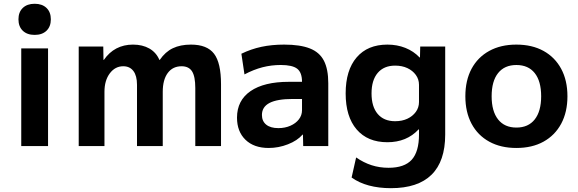

<svg xmlns="http://www.w3.org/2000/svg" viewBox="-20 -763 3019 1003"><path d="M91 0V-510H231V0ZM161 -580.7Q121.7 -580.7 99 -602.5Q76.4 -624.4 76.4 -662Q76.4 -699.7 99 -721.5Q121.7 -743.3 161 -743.3Q200.3 -743.3 223 -721.5Q245.6 -699.7 245.6 -662Q245.6 -624.4 223 -602.5Q200.3 -580.7 161 -580.7Z M391.2 0V-520H519.5L520.6 -450.1H522.6Q549.9 -489.9 588.3 -510Q626.7 -530 674.6 -530Q724.5 -530 760.4 -509.5Q796.2 -488.9 812.6 -450.1H814.6Q843.4 -492.3 883 -511.1Q922.6 -530 977.6 -530Q1061.7 -530 1098.2 -482.3Q1134.6 -434.6 1134.6 -323.2V0H1000.2V-303.2Q1000.2 -363.4 983.3 -390.2Q966.4 -416.9 928.6 -416.9Q882.3 -416.9 856.2 -381.5Q830.2 -346.1 830.2 -283.5V0H695.7V-320Q695.7 -367.1 676.9 -392Q658 -416.9 623.9 -416.9Q581.4 -416.9 553.5 -379.7Q525.7 -342.5 525.7 -283.5V0Z M1383.6 10Q1306.7 10 1262.4 -32.8Q1218.1 -75.7 1218.1 -148.4Q1218.1 -238.1 1288.7 -286.9Q1359.4 -335.6 1489.1 -335.6H1557.7Q1557.7 -384.3 1532.6 -403.9Q1507.5 -423.5 1446.7 -423.5Q1397.6 -423.5 1351.3 -411.6Q1304.9 -399.6 1257.1 -374.3L1241 -482.3Q1291.5 -506.8 1345.6 -518.4Q1399.6 -530 1464.6 -530Q1548 -530 1598.7 -510Q1649.4 -490.1 1672.2 -445.7Q1694.9 -401.3 1694.9 -328.3V0H1563.9L1562.6 -59.9H1560.7Q1533.2 -28.3 1484.2 -9.2Q1435.3 10 1383.6 10ZM1434.2 -93.7Q1468.9 -93.7 1497 -106.1Q1525.1 -118.4 1541.4 -139.6Q1557.7 -160.7 1557.7 -187.4V-246H1509.1Q1428.3 -246 1388.3 -225.4Q1348.3 -204.7 1348.3 -162.3Q1348.3 -130.1 1370.6 -111.9Q1393 -93.7 1434.2 -93.7Z M2022.1 220Q1958.9 220 1907 206Q1855.1 192 1816.8 164.4L1840.4 59.5Q1879.4 86.5 1921 100Q1962.6 113.5 2009.9 113.5Q2092.5 113.5 2130.7 71.6Q2168.8 29.6 2168.8 -60V-87.1H2166.8Q2135.6 -53.5 2094.7 -36.7Q2053.8 -20 2003.8 -20Q1900.4 -20 1843.1 -86.8Q1785.7 -153.7 1785.7 -275Q1785.7 -396.3 1843.1 -463.2Q1900.4 -530 2003.8 -530Q2054.4 -530 2097.7 -512.8Q2140.9 -495.5 2171.9 -462.9H2173.9L2175.2 -520H2305.7V-60Q2305.7 79.5 2234.4 149.7Q2163.2 220 2022.1 220ZM2044 -129.8Q2080.6 -129.8 2108.2 -142.8Q2135.8 -155.8 2152.3 -178.5Q2168.8 -201.2 2168.8 -230.1V-319.9Q2168.8 -348.8 2152.3 -371.5Q2135.8 -394.2 2108.2 -407.2Q2080.6 -420.2 2044 -420.2Q1985.6 -420.2 1953.2 -382.2Q1920.9 -344.2 1920.9 -275Q1920.9 -205.4 1953.2 -167.6Q1985.6 -129.8 2044 -129.8Z M2677.4 10Q2595.9 10 2535.8 -23Q2475.7 -56 2443.3 -116.8Q2411 -177.7 2411 -260Q2411 -343 2443.3 -403.5Q2475.7 -464 2535.8 -497Q2595.8 -530 2677.3 -530Q2759.5 -530 2819.3 -497Q2879 -464 2911.6 -403.5Q2944.3 -343 2944.3 -260Q2944.3 -177.7 2911.7 -116.8Q2879 -56 2819.3 -23Q2759.7 10 2677.4 10ZM2677.7 -96.6Q2739.7 -96.6 2773.4 -139.1Q2807 -181.7 2807 -260.1Q2807 -339 2773.4 -381.2Q2739.7 -423.4 2677.7 -423.4Q2615.6 -423.4 2582 -381.2Q2548.3 -339 2548.3 -260.1Q2548.3 -181.7 2582 -139.1Q2615.6 -96.6 2677.7 -96.6Z"/></svg>

Font: M PLUS 2 Thin
Style: Regular
Weight: 100
Designer: Coji Morishita
Foundry: UNDERFOREST DESIGN
Version: Version 1.001